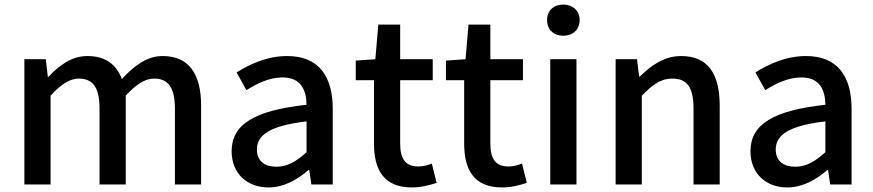

<svg xmlns="http://www.w3.org/2000/svg" viewBox="-20 -788 3835 843"><path d="M87 -528V22H202V-368C247 -418 288 -443 325 -443C388 -443 417 -405 417 -310V22H532V-368C578 -418 618 -443 656 -443C718 -443 748 -405 748 -310V22H863V-324C863 -464 809 -542 694 -542C625 -542 569 -499 515 -441C491 -504 445 -542 363 -542C295 -542 240 -501 193 -451H190L181 -528Z M1159 35C1225 35 1284 2 1334 -41H1338L1347 22H1441V-309C1441 -455 1378 -542 1241 -542C1153 -542 1076 -506 1019 -470L1062 -392C1109 -422 1163 -448 1221 -448C1302 -448 1325 -392 1326 -328C1097 -303 997 -242 997 -124C997 -27 1064 35 1159 35ZM1108 -132C1108 -194 1163 -236 1326 -255V-120C1281 -79 1242 -56 1194 -56C1145 -56 1108 -78 1108 -132Z M1789 35C1829 35 1866 25 1897 15L1876 -70C1860 -63 1836 -57 1817 -57C1760 -57 1737 -91 1737 -157V-436H1880V-528H1737V-680H1641L1628 -528L1542 -522V-436H1622V-158C1622 -42 1665 35 1789 35Z M2185 35C2225 35 2262 25 2293 15L2272 -70C2256 -63 2232 -57 2213 -57C2156 -57 2133 -91 2133 -157V-436H2276V-528H2133V-680H2037L2024 -528L1938 -522V-436H2018V-158C2018 -42 2061 35 2185 35Z M2396 -528V22H2511V-528ZM2382 -700C2382 -658 2411 -631 2453 -631C2495 -631 2525 -658 2525 -700C2525 -741 2495 -768 2453 -768C2411 -768 2382 -741 2382 -700Z M2683 -528V22H2798V-368C2846 -417 2881 -443 2932 -443C2997 -443 3025 -405 3025 -310V22H3140V-324C3140 -464 3088 -542 2971 -542C2896 -542 2840 -501 2789 -452H2786L2777 -528Z M3437 35C3503 35 3562 2 3612 -41H3616L3625 22H3719V-309C3719 -455 3656 -542 3519 -542C3431 -542 3354 -506 3297 -470L3340 -392C3387 -422 3441 -448 3499 -448C3580 -448 3603 -392 3604 -328C3375 -303 3275 -242 3275 -124C3275 -27 3342 35 3437 35ZM3386 -132C3386 -194 3441 -236 3604 -255V-120C3559 -79 3520 -56 3472 -56C3423 -56 3386 -78 3386 -132Z"/></svg>

Font: コーポレート・ロゴ ver3 Medium
Style: Regular
Weight: 500
Designer: [KANA_main] LOGOTYPE.JP [Source Han Sans] Ryoko NISHIZUKA 西塚涼子 (kana, bopomofo & ideographs); Paul D. Hunt (Latin, Greek
Version: Version 12.001;FEAKit 1.0